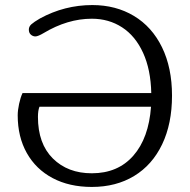

<svg xmlns="http://www.w3.org/2000/svg" viewBox="-20 -727 750 759"><path d="M50 -271Q50 -291 55.5 -316.5Q61 -342 69 -359H578Q576 -452 545.5 -518.5Q515 -585 462.5 -619Q410 -653 343 -653Q247 -653 152 -596Q142 -590 133.5 -586.5Q125 -583 120 -583Q110 -583 102 -590Q94 -597 94 -610Q94 -622 104 -631Q114 -640 138 -654Q235 -707 345 -707Q438 -707 509.5 -664Q581 -621 620.5 -540Q660 -459 660 -349Q660 -238 621 -156.5Q582 -75 510.5 -31.5Q439 12 343 12Q254 12 188 -23Q122 -58 86 -122Q50 -186 50 -271ZM577 -305H136Q130 -290 130 -265Q130 -159 189 -100.5Q248 -42 343 -42Q446 -42 507 -111.5Q568 -181 577 -305Z"/></svg>

Font: Maitree
Style: Regular
Weight: 400
Designer: CadsonDemak Team
Foundry: CadsonDemak
Version: Version 1.000